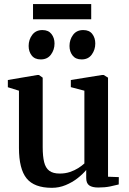

<svg xmlns="http://www.w3.org/2000/svg" viewBox="-20 -911 631 942"><path d="M461.5 9Q433 9 418 -1.2Q403 -11.5 403 -38V-77Q386 -56.5 360 -36.2Q334 -16 302 -2.8Q270 10.5 234.5 10.5Q148 10.5 110.5 -35.8Q73 -82 73 -185.5V-466L18.5 -483V-518.5L163 -543H171L189.5 -530V-189Q189.5 -144.5 196.5 -115.8Q203.5 -87 221.8 -73.2Q240 -59.5 273 -59.5Q300.5 -59.5 323.2 -67.2Q346 -75 363.8 -86.2Q381.5 -97.5 394 -109V-466L327.5 -483.5V-518.5L480 -543H489L510 -530V-44L563 -42L562.5 -6Q545.5 -1.5 520 3.8Q494.5 9 461.5 9ZM179.5 -619.5Q150.5 -619.5 135.5 -638.8Q120.5 -658 120.5 -685.5Q120.5 -716.5 138.2 -740Q156 -763.5 187.5 -763.5H188.5Q217.5 -763.5 232.5 -744.2Q247.5 -725 247.5 -697.5Q247.5 -667 230 -643.2Q212.5 -619.5 180.5 -619.5ZM380 -619.5Q351 -619.5 336 -638.8Q321 -658 321 -685.5Q321 -716.5 338.5 -740Q356 -763.5 388 -763.5H389Q418 -763.5 432.8 -744.2Q447.5 -725 447.5 -697.5Q447.5 -667 430.2 -643.2Q413 -619.5 381 -619.5ZM427.5 -891V-816.5H142V-891Z"/></svg>

Font: Merriweather 72pt SemiBold
Style: Regular
Weight: 600
Version: Version 2.100